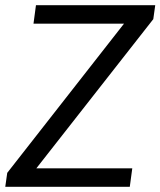

<svg xmlns="http://www.w3.org/2000/svg" viewBox="-33 -720 618 740"><path d="M-5.1 -53.8 488.2 -684.1 518.8 -628.8H96.1L105.6 -700H565.3L557.8 -646.2L63.7 -15.9L31.3 -71.2H476.8L467.2 0H-12.7Z"/></svg>

Font: Pathway Extreme 8pt Thin
Style: Italic
Weight: 100
Italic angle: -8°
Designer: Eduardo Rodriguez Tunni
Foundry: Eduardo Rodriguez Tunni
Version: Version 1.000